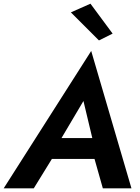

<svg xmlns="http://www.w3.org/2000/svg" viewBox="-50 -1020 760 1040"><path d="M334 -953 440 -1000 560 -838 486 -801ZM507 0 462 -159H231L133 0H-30L444 -744L662 0ZM402 -473 283 -272H450Z"/></svg>

Font: Von Semi
Style: Italic
Weight: 600
Version: Version 4.000; ttfautohint (v1.8.4.7-5d5b)